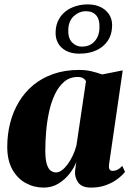

<svg xmlns="http://www.w3.org/2000/svg" viewBox="-20 -842 600 873"><path d="M476 -96Q474 -77.5 478.5 -71.2Q483 -65 492 -65Q502.5 -65 513 -69.8Q523.5 -74.5 536 -87.5L548.5 -60.5Q535 -43.5 512.8 -27Q490.5 -10.5 460.8 0.2Q431 11 394.5 11Q351.5 11 335 -13Q318.5 -37 321.5 -66L327 -106Q317.5 -80 296.8 -53Q276 -26 246.2 -7.5Q216.5 11 178.5 11Q134.5 11 96.8 -9.8Q59 -30.5 36 -71.8Q13 -113 13 -174.5Q13 -231 26.2 -282.8Q39.5 -334.5 65.8 -378.5Q92 -422.5 131.2 -455Q170.5 -487.5 222.8 -505.8Q275 -524 339.5 -524Q370.5 -524 396.5 -517.8Q422.5 -511.5 444.5 -503.5L538 -522ZM371 -473Q368 -479.5 359 -485.8Q350 -492 334 -492Q297.5 -492 272 -470.5Q246.5 -449 229.5 -413Q212.5 -377 203 -333Q193.5 -289 189.8 -243.5Q186 -198 186 -158.5Q186 -117.5 192.8 -95.8Q199.5 -74 210.8 -66Q222 -58 234.5 -58Q247.5 -58 260.8 -67.5Q274 -77 286.8 -94Q299.5 -111 310.2 -133.2Q321 -155.5 327.5 -180.5ZM341.5 -598Q289 -598 259.8 -625.8Q230.5 -653.5 233 -700Q234.5 -729.5 246.5 -752.2Q258.5 -775 278.5 -790.5Q298.5 -806 324.5 -814Q350.5 -822 379 -822Q430 -822 461.2 -793.8Q492.5 -765.5 489.5 -719Q488 -682 468.8 -654.8Q449.5 -627.5 417 -612.8Q384.5 -598 341.5 -598ZM351.5 -630Q377.5 -630 395 -641.2Q412.5 -652.5 421.8 -671Q431 -689.5 432 -710.5Q434.5 -752.5 417.8 -771.8Q401 -791 371.5 -791Q340.5 -791 316.5 -769.5Q292.5 -748 290.5 -709.5Q288.5 -669 307.5 -649.5Q326.5 -630 351.5 -630Z"/></svg>

Font: Merriweather 120pt Black
Style: Italic
Weight: 900
Italic angle: -7.8°
Version: Version 2.101